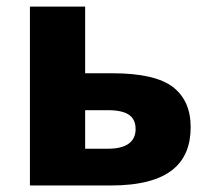

<svg xmlns="http://www.w3.org/2000/svg" viewBox="-20 -569 638 589"><path d="M241.2 -344.2V-548.8H71.8V0H319.8C499 0 564.9 -69.3 564.9 -179.2C564.9 -232.9 546.9 -273.9 510.3 -302.2C473.6 -330.1 412.1 -344.2 326.2 -344.2ZM396 -172.9C396 -131.8 364.3 -112.8 312 -112.8H241.2V-231H310.1C371.1 -231 396 -211.9 396 -172.9Z"/></svg>

Font: Noto Reveo Sans
Style: Regular
Weight: 800
Designer: Monotype Design Team
Foundry: Monotype Imaging Inc.
Version: Version 2.007